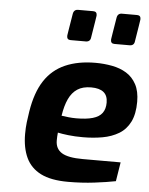

<svg xmlns="http://www.w3.org/2000/svg" viewBox="-55 -822 679 873"><g transform="rotate(5 285.0 -385.5)"><path d="M288 6Q210 6 163.5 -17.5Q117 -41 96 -86Q75 -131 75 -194Q75 -222 78 -247.5Q81 -273 85 -297Q99 -385 134.5 -439Q170 -493 228.5 -518.5Q287 -544 366 -544Q405 -544 442 -537Q479 -530 507.5 -512.5Q536 -495 553 -463.5Q570 -432 570 -384Q570 -328 552 -292Q534 -256 501.5 -236.5Q469 -217 427 -209.5Q385 -202 338 -202Q301 -202 271 -205.5Q241 -209 223 -213Q222 -205 221.5 -195.5Q221 -186 221 -177Q221 -139 250 -121Q279 -103 346 -103H519L505 -16Q465 -8 408 -1Q351 6 288 6ZM300 -285Q346 -285 375.5 -293.5Q405 -302 418.5 -320.5Q432 -339 432 -368Q432 -400 413 -415.5Q394 -431 356 -431Q318 -431 293.5 -415Q269 -399 254.5 -368Q240 -337 233 -291Q247 -289 264.5 -287Q282 -285 300 -285ZM444 -637Q427 -637 427 -654Q427 -655 427.5 -659.5Q428 -664 431.5 -685Q435 -706 443 -755Q446 -777 466 -777H535Q552 -777 552 -760Q552 -760 551.5 -755Q551 -750 547.5 -729Q544 -708 536 -658Q534 -637 513 -637ZM244 -637Q227 -637 227 -654Q227 -655 227.5 -659.5Q228 -664 231.5 -685Q235 -706 243 -755Q246 -777 266 -777H335Q352 -777 352 -760Q352 -760 351.5 -755Q351 -750 347.5 -729Q344 -708 336 -658Q334 -637 313 -637Z"/></g></svg>

Font: Exo Thin
Style: Bold Italic
Weight: 700
Italic angle: -9°
Version: Version 2.000